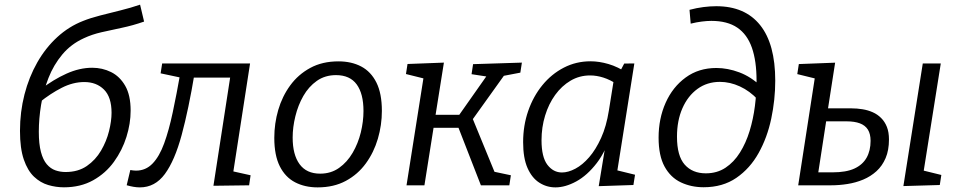

<svg xmlns="http://www.w3.org/2000/svg" viewBox="-20 -803 4164 832"><path d="M257 8.7Q222.6 8.7 189 -1.2Q155.3 -11 127.4 -37.3Q99.6 -63.7 83.1 -111.9Q66.6 -160 66.6 -236Q66.6 -318 86.1 -393.7Q105.6 -469.4 141.6 -532.6Q177.6 -595.8 228.1 -642.1Q278.7 -688.5 340.7 -712.5Q372 -725.1 414.2 -735.9Q456.3 -746.8 501.7 -757.9Q547 -769.1 587 -782.8L604.4 -709.5Q555.4 -692.4 508.3 -682.6Q461.3 -672.8 419.8 -663.3Q378.3 -653.8 343.7 -637.5Q287.4 -611.8 249.8 -566.7Q212.1 -521.5 190 -465Q167.9 -408.5 158 -348.6Q148.2 -288.6 148.2 -232.3Q148.2 -178.8 157.4 -144.5Q166.5 -110.2 182.8 -91.2Q199.1 -72.2 220.1 -64.9Q241.1 -57.6 264.4 -57.6Q318.3 -57.6 356.3 -83.7Q394.2 -109.9 417.8 -150.3Q441.5 -190.8 452.4 -234.7Q463.4 -278.7 463.4 -314.3Q463.4 -382.2 430.6 -414.9Q397.9 -447.5 345.3 -447.5Q296.3 -447.5 247.4 -422.5Q198.5 -397.6 151.2 -359.3L155.5 -415.5Q211.5 -458.4 268.2 -483.9Q324.8 -509.4 379.8 -509.4Q423.5 -509.4 461.3 -490.7Q499.1 -472 522.6 -431.2Q546.1 -390.4 546.1 -323.7Q546.1 -267.7 527.9 -209.7Q509.8 -151.7 473.9 -102Q438.1 -52.3 383.6 -21.8Q329 8.7 257 8.7Z M529 -0.3 544.7 -66.3Q550.7 -65.3 556.9 -64.4Q563.1 -63.6 569.4 -63.6Q611.4 -63.6 641 -94.2Q670.7 -124.9 691.3 -181.5Q712 -238.1 728.6 -316.6Q745.3 -395 762.2 -490.6L778.3 -463.5L676 -485.2L682.7 -528H1063.6L989.9 -51.5L983.3 -61.9L1065.9 -43.5L1059.5 0L904.9 2L980.9 -490.2L990.2 -466.8H795.1L823.5 -487.2Q797.2 -328.9 767.2 -218.1Q737.2 -107.3 694.5 -49.1Q651.8 9 586.1 9Q572.8 9 558.4 6.5Q544 4 529 -0.3Z M1446.7 -537.1Q1503.1 -537.1 1545.2 -514.9Q1587.4 -492.7 1611.1 -445.4Q1634.8 -398 1634.8 -322.4Q1634.8 -261 1617.4 -201.8Q1600.1 -142.7 1565.4 -95Q1530.8 -47.3 1478.6 -19.2Q1426.4 9 1356.3 9Q1301.3 9 1258.8 -13Q1216.3 -35 1192.4 -82.5Q1168.6 -130 1168.6 -205.7Q1168.6 -267.7 1185.7 -326.5Q1202.9 -385.4 1237.6 -432.9Q1272.3 -480.4 1324.5 -508.7Q1376.7 -537.1 1446.7 -537.1ZM1436 -477.5Q1388.4 -477.5 1352.9 -452.5Q1317.5 -427.5 1294.5 -387.2Q1271.5 -346.9 1259.9 -299.2Q1248.2 -251.6 1248.2 -207Q1248.2 -132.4 1278.2 -91.5Q1308.1 -50.5 1367.4 -50.5Q1414.3 -50.5 1449.4 -75.5Q1484.6 -100.5 1508.2 -141Q1531.8 -181.5 1543.5 -229.1Q1555.1 -276.8 1555.1 -322Q1555.1 -396.9 1525.7 -437.2Q1496.2 -477.5 1436 -477.5Z M1741.6 0 1820.9 -502.3 1848 -455.1 1739.2 -482.2 1745.9 -525.7 1903.6 -531.7 1865.2 -290.8 1854.2 -305.5H1986.5L1963.1 -295.4L2093.6 -480.9L2099 -469.9L2023.4 -481.5L2030 -525L2241.5 -531.7L2234.8 -488.2L2145.9 -471.2L2171.3 -485.6L2021 -275.7L2023.6 -300.1L2126.6 -49.1L2113.5 -60.5L2193.8 -43.5L2187.1 0H2063.9L1962.4 -260.6L1975.1 -249.3H1844.5L1860.9 -262.9L1819.2 0Z M2386.9 9Q2348.9 9 2316.9 -11.5Q2284.9 -32 2265.9 -75Q2246.9 -118 2246.9 -187Q2246.9 -259 2268.9 -322.4Q2290.9 -385.7 2330.4 -434Q2369.9 -482.4 2423.3 -509.9Q2476.6 -537.4 2539 -537.4Q2576.3 -537.4 2616.9 -525.5Q2657.4 -513.7 2699.7 -485.7L2665.3 -490.4L2685 -527.7L2728.8 -528L2648.8 -23.7L2621.7 -72.9L2731.8 -45.8L2724.8 -1.3L2574.5 3.7L2607.2 -194.9L2630.3 -231.7Q2607.3 -150.1 2566 -96.4Q2524.6 -42.7 2477.1 -16.8Q2429.6 9 2386.9 9ZM2415.1 -55.6Q2442.4 -55.6 2473.4 -72.1Q2504.3 -88.5 2533.1 -121.7Q2561.9 -154.8 2584.8 -205.4Q2607.8 -256 2618.5 -324.3L2641.1 -465.6L2654.8 -437.2Q2623.9 -457.5 2594.6 -466.8Q2565.3 -476.1 2537 -476.1Q2491 -476.1 2452.6 -453.5Q2414.1 -430.8 2385.8 -391.7Q2357.5 -352.6 2342.1 -302Q2326.6 -251.3 2326.6 -195.4Q2326.6 -122.5 2352 -89Q2377.5 -55.6 2415.1 -55.6Z M3029 8.4Q2975 8.4 2930.3 -12.8Q2885.6 -34 2859.8 -81.2Q2833.9 -128.4 2833.9 -206.7Q2833.9 -289.1 2864.4 -357.6Q2894.9 -426.1 2951.3 -467.2Q3007.6 -508.4 3084.3 -508.4Q3133.2 -508.4 3183.9 -489.4Q3234.5 -470.4 3278.2 -428.5L3264.1 -371.3Q3228.8 -408.9 3186.1 -428.5Q3143.3 -448.2 3099.7 -448.2Q3044.1 -448.2 3002.3 -417.7Q2960.5 -387.2 2937.1 -333.8Q2913.6 -280.3 2913.6 -210.7Q2913.6 -127.5 2947 -89.7Q2980.5 -51.9 3038.4 -51.9Q3087.3 -51.9 3123.9 -76.2Q3160.6 -100.5 3186.5 -142Q3212.5 -183.5 3228.3 -235.3Q3244.1 -287.1 3251.3 -343.6Q3258.4 -400 3258.4 -453.3Q3258.4 -538.3 3238.3 -596.1Q3218.1 -653.9 3175 -683.2Q3131.9 -712.5 3062.6 -712.5Q3043.6 -712.5 3020.9 -709.6Q2998.3 -706.8 2973 -700.5L2967.9 -760.4Q2999 -768.7 3028.3 -772.4Q3057.7 -776.1 3083.7 -776.1Q3208.4 -776.1 3273.9 -694.2Q3339.4 -612.4 3339.4 -453.3Q3339.4 -371 3322.1 -289Q3304.8 -207 3267.4 -140Q3230.1 -73 3170.9 -32.3Q3111.7 8.4 3029 8.4Z M3523.9 -42.8 3512.6 -56.2H3588.5Q3646.4 -56.2 3682.2 -72.5Q3717.9 -88.9 3735.2 -119.5Q3752.5 -150.1 3752.5 -192.7Q3752.5 -222.7 3740.9 -241.3Q3729.2 -259.9 3705.9 -268.6Q3682.6 -277.2 3648.7 -277.2H3546.2L3561.9 -289.9ZM3565.6 -317.1 3556.9 -333.5H3669.4Q3693.8 -333.5 3717.4 -329.6Q3741.1 -325.8 3761.8 -316.6Q3782.5 -307.5 3798.3 -291.6Q3814.2 -275.8 3823.2 -253.1Q3832.2 -230.4 3832.2 -198.7Q3832.2 -152 3817.7 -118Q3803.2 -84 3778 -61.1Q3752.8 -38.3 3720.6 -24.8Q3688.4 -11.3 3652.5 -5.7Q3616.7 0 3581.5 0H3438.9L3516.6 -502.7L3545 -454.8L3434.9 -481.9L3441.6 -525.4L3598.9 -531.4ZM3894.7 3.3 3978.7 -528H4056.7L3976.4 -22.7L3949 -71.9L4059.1 -44.8L4052.4 -1.3Z"/></svg>

Font: Bitter Thin
Style: Italic
Weight: 100
Italic angle: -9°
Designer: Sol Matas, and Bitter project Authors
Foundry: Sol Matas
Version: Version 2.002